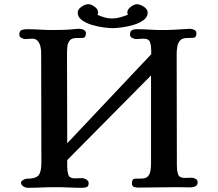

<svg xmlns="http://www.w3.org/2000/svg" viewBox="-20 -891 1040 914"><path d="M921 -24Q921 -9 910 -4Q899 1 887 1Q871 1 855 0.5Q839 0 822 0Q776 0 730.5 1Q685 2 639 2Q628 2 618 -1Q608 -4 608 -19Q608 -40 623.5 -40.5Q639 -41 653 -41Q676 -41 685.5 -53Q695 -65 697 -82.5Q699 -100 699 -116V-532L300 -129V-96Q300 -76 305.5 -59Q311 -42 336 -42Q345 -42 353.5 -42.5Q362 -43 371 -43Q380 -43 391 -36.5Q402 -30 402 -20Q402 -4 393 -0.5Q384 3 370 3Q339 3 307.5 1.5Q276 0 244 0Q211 0 178 1.5Q145 3 112 3Q102 3 91 -4Q80 -11 80 -22Q80 -28 90 -34Q100 -40 105 -40Q150 -40 163.5 -56.5Q177 -73 177 -116Q177 -247 176.5 -378Q176 -509 176 -640Q176 -654 172.5 -669.5Q169 -685 159.5 -696Q150 -707 133 -707Q125 -707 117 -706Q109 -705 101 -705Q92 -705 82 -710.5Q72 -716 72 -726Q72 -744 83 -748Q94 -752 108 -752Q140 -752 170.5 -750Q201 -748 232 -748Q259 -748 286.5 -749Q314 -750 341 -753Q346 -753 350 -753.5Q354 -754 358 -754Q368 -754 378.5 -749Q389 -744 389 -732Q389 -711 373.5 -710.5Q358 -710 344 -710Q322 -710 312.5 -699Q303 -688 301 -671.5Q299 -655 299 -638L300 -209L700 -633V-650Q700 -671 694.5 -689Q689 -707 663 -707Q654 -707 645.5 -706Q637 -705 628 -705Q619 -705 609 -710.5Q599 -716 599 -726Q599 -742 607.5 -747Q616 -752 630 -752Q662 -752 693 -750Q724 -748 755 -748Q783 -748 810.5 -749.5Q838 -751 866 -753Q871 -753 875.5 -753.5Q880 -754 884 -754Q894 -754 904.5 -749Q915 -744 915 -732Q915 -712 900 -711Q885 -710 871 -710Q848 -710 837.5 -698.5Q827 -687 824 -669.5Q821 -652 821 -634Q821 -501 821.5 -367.5Q822 -234 822 -100Q822 -80 827.5 -62Q833 -44 859 -44Q867 -44 876 -44.5Q885 -45 893 -45Q901 -45 911 -39.5Q921 -34 921 -24ZM683 -831Q683 -810 663.5 -795.5Q644 -781 615.5 -772.5Q587 -764 559.5 -760.5Q532 -757 516 -757Q500 -757 473 -760.5Q446 -764 417.5 -772.5Q389 -781 369.5 -795.5Q350 -810 350 -831Q350 -847 368 -859Q386 -871 400 -871Q414 -871 430.5 -859Q447 -847 447 -832Q447 -826 444 -820Q461 -813 478 -808Q495 -803 513 -803Q533 -803 552 -808.5Q571 -814 589 -821Q586 -826 586 -832Q586 -846 602.5 -858.5Q619 -871 632 -871Q646 -871 664.5 -859Q683 -847 683 -831Z"/></svg>

Font: Kaisei HarunoUmi
Style: Bold
Weight: 700
Designer: Font-Kai, 金井和夫
Foundry: KAZUO KANAI
Version: Version 5.003